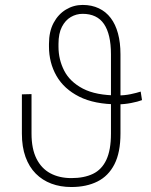

<svg xmlns="http://www.w3.org/2000/svg" viewBox="-20 -749 611 779"><path d="M550.8 -377.4 556.2 -342.8Q539.6 -336.4 512 -331.1Q484.4 -325.7 458.5 -325.7Q363.3 -325.7 301.3 -356.9Q239.3 -388.2 209 -441.4Q178.7 -494.6 178.7 -560.5V-570.8Q178.7 -621.1 197.5 -656.2Q216.3 -691.4 247.6 -710.2Q278.8 -729 315.4 -729Q352.1 -729 380.9 -715.3Q409.7 -701.7 429.2 -676Q448.7 -650.4 458.7 -613.3Q468.8 -576.2 468.8 -528.8V-207Q468.8 -130.4 444.3 -82.5Q419.9 -34.7 375.2 -12.5Q330.6 9.8 269.5 9.8Q225.1 9.8 188.5 -3.9Q151.9 -17.6 125 -44.7Q98.1 -71.8 83.5 -112.3Q68.8 -152.8 68.8 -207V-366.2L107.9 -367.2V-207Q107.9 -145.5 127.9 -105.5Q147.9 -65.4 184.3 -45.9Q220.7 -26.4 269.5 -26.4Q321.3 -26.4 357.2 -43.7Q393.1 -61 411.6 -100.8Q430.2 -140.6 430.2 -207V-528.8Q430.2 -569.3 423.1 -600.1Q416 -630.9 401.9 -651.6Q387.7 -672.4 366 -682.6Q344.2 -692.9 315.4 -692.9Q289.6 -692.9 267.3 -679.9Q245.1 -667 231.2 -640.1Q217.3 -613.3 217.3 -570.8V-559.6Q217.3 -507.3 240.5 -462.2Q263.7 -417 316.4 -389.4Q369.1 -361.8 458.5 -361.8Q485.4 -361.8 510 -366.9Q534.7 -372.1 550.8 -377.4Z"/></svg>

Font: Roboto ExtraLight
Style: Regular
Weight: 250
Designer: Christian Robertson
Foundry: Google
Version: Version 3.009; 2024